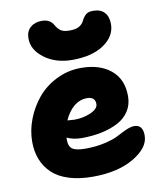

<svg xmlns="http://www.w3.org/2000/svg" viewBox="-88 -860 787 940"><g transform="rotate(-10 305.5 -390.0)"><path d="M297.9 -570.8Q216.3 -570.8 160.2 -612.5Q104 -654.3 104 -710.9Q104 -746.6 126 -765.9Q147.9 -785.2 183.1 -785.2Q224.6 -785.2 242.2 -752Q252.4 -733.9 266.6 -724.4Q280.8 -714.8 309.1 -714.8Q340.8 -714.8 357.2 -724.4Q373.5 -733.9 381.8 -751Q391.6 -770.5 403.6 -780.3Q415.5 -790 438 -790Q475.6 -790 494.9 -769.3Q514.2 -748.5 514.2 -710.9Q514.2 -650.9 455.6 -610.8Q397 -570.8 297.9 -570.8ZM297.9 9.8Q230.5 9.8 179.2 -6.3Q127.9 -22.5 96.7 -52.2Q65.4 -82 49.8 -121.6Q34.2 -161.1 34.2 -210Q34.2 -265.6 55.4 -321.3Q76.7 -377 114.3 -422.4Q151.9 -467.8 209 -496.3Q266.1 -524.9 332 -524.9Q424.3 -524.9 479.7 -479.2Q535.2 -433.6 535.2 -349.1Q535.2 -307.1 514.6 -275.1Q494.1 -243.2 457.8 -224.1Q421.4 -205.1 375.7 -195.6Q330.1 -186 275.9 -186Q235.8 -186 203.1 -201.2V-187Q203.1 -157.2 221.2 -144.5Q239.3 -131.8 285.2 -131.8Q338.9 -131.8 383.5 -142.3Q428.2 -152.8 451.4 -165.5Q474.6 -178.2 498.3 -188.7Q522 -199.2 539.1 -199.2Q582 -199.2 582 -145Q582 -84.5 502.2 -37.4Q422.4 9.8 297.9 9.8ZM335 -374Q298.8 -374 269.5 -349.4Q240.2 -324.7 222.2 -283.2Q246.6 -280.8 256.8 -280.8Q300.8 -280.8 338.4 -297.4Q376 -314 376 -337.9Q376 -374 335 -374Z"/></g></svg>

Font: Shantell Sans Normal
Style: Regular
Weight: 800
Designer: Stephen Nixon, Anya Danilova, Shantell Martin
Foundry: Arrow Type
Version: Version 1.006;[559af2be0]